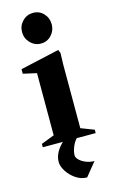

<svg xmlns="http://www.w3.org/2000/svg" viewBox="-147 -813 655 1101"><g transform="rotate(-15 181.0 -263.0)"><path d="M25 0V-20L103 -50V-419L23 -437V-464L255 -516L263 -496L261 -428V-50L339 -20V0ZM170 -577Q133 -577 107 -604Q81 -631 81 -668Q81 -706 107 -732.5Q133 -759 170 -759Q207 -759 232 -732.5Q257 -706 257 -668Q257 -631 232 -604Q207 -577 170 -577ZM226 233Q191 233 160 212Q129 191 110 161Q91 131 91 106Q91 74 108.5 44Q126 14 164 -18H245Q215 7 202 38Q189 69 189 92Q189 106 203.5 120Q218 134 241.5 143.5Q265 153 291 153Z"/></g></svg>

Font: Wittgenstein Extrabold
Style: Regular
Weight: 800
Designer: Jörg Drees
Foundry: Jörg Drees
Version: Version 1.303; ttfautohint (v1.8.4.7-5d5b)